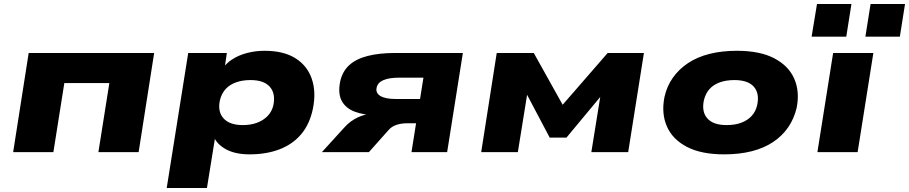

<svg xmlns="http://www.w3.org/2000/svg" viewBox="-20 -764 4564 964"><path d="M46 0 124 -498H754L676 0H474L529 -347H303L248 0Z M817 180 925 -498H1119L1106 -410H1091Q1111 -443 1144.5 -465Q1178 -487 1220.5 -498Q1263 -509 1308 -509Q1404 -509 1463.5 -471.5Q1523 -434 1545.5 -368Q1568 -302 1551 -218Q1535 -141 1492.5 -90.5Q1450 -40 1384 -14.5Q1318 11 1233 11Q1162 11 1115.5 -14Q1069 -39 1052 -80H1061L1019 180ZM1199 -136Q1240 -136 1271.5 -148Q1303 -160 1324.5 -182.5Q1346 -205 1353 -238Q1364 -296 1334 -329Q1304 -362 1238 -362Q1197 -362 1165 -350.5Q1133 -339 1112.5 -316.5Q1092 -294 1084 -260Q1072 -203 1102.5 -169.5Q1133 -136 1199 -136Z M1596 0 1708 -123Q1738 -157 1777 -175Q1816 -193 1855 -193H1878L1874 -185Q1806 -186 1760.5 -203.5Q1715 -221 1695.5 -258Q1676 -295 1688 -355Q1699 -405 1733 -436.5Q1767 -468 1825.5 -483Q1884 -498 1964 -498H2304L2225 0H2046L2069 -145H2022Q1995 -145 1970.5 -137Q1946 -129 1930 -110L1832 0ZM1967 -267H2089L2106 -374H1984Q1934 -374 1905.5 -362Q1877 -350 1871 -324Q1865 -297 1890 -282Q1915 -267 1967 -267Z M2396 0 2474 -498H2660L2805 -238L3031 -498H3213L3134 0H2949L2998 -304H3016L2824 -73H2740L2618 -304H2629L2580 0Z M3616 11Q3501 11 3429 -26.5Q3357 -64 3328.5 -129Q3300 -194 3316 -276Q3328 -331 3358.5 -374Q3389 -417 3435 -447.5Q3481 -478 3542.5 -493.5Q3604 -509 3680 -509Q3795 -509 3867 -471.5Q3939 -434 3967.5 -369.5Q3996 -305 3980 -223Q3967 -168 3937 -124.5Q3907 -81 3861 -50.5Q3815 -20 3753.5 -4.5Q3692 11 3616 11ZM3628 -136Q3671 -136 3702.5 -148Q3734 -160 3754.5 -182.5Q3775 -205 3782 -238Q3794 -296 3764.5 -329Q3735 -362 3667 -362Q3626 -362 3594 -350.5Q3562 -339 3542 -316.5Q3522 -294 3514 -260Q3502 -203 3531.5 -169.5Q3561 -136 3628 -136Z M4084 0 4163 -498H4365L4286 0ZM4325 -580 4351 -744H4524L4498 -580ZM4055 -580 4082 -744H4255L4229 -580Z"/></svg>

Font: Nunito Sans 10pt Expanded Black
Style: Italic
Weight: 900
Width: 7
Italic angle: -9°
Designer: Vernon Adams
Foundry: Vernon Adams
Version: Version 3.101;gftools[0.9.27]